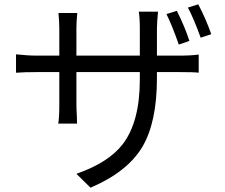

<svg xmlns="http://www.w3.org/2000/svg" viewBox="-20 -813 1040 887"><path d="M806 -607Q775 -696 749 -748L797 -763Q835 -687 855 -624ZM807 -556Q863 -556 898 -561V-477Q882 -480 807 -480H705V-452Q705 -249 638 -135Q568 -18 398 54L333 -10Q482 -62 547 -147Q626 -250 626 -446V-480H333V-332Q333 -311 335 -277L336 -242H249Q254 -267 254 -332V-480H154Q90 -480 54 -477V-562Q108 -556 154 -556H254V-681Q254 -713 250 -753H337Q333 -713 333 -681V-556H626V-678Q626 -734 621 -759H710Q705 -709 705 -678V-556ZM896 -793Q932 -724 956 -655L907 -639Q874 -730 848 -778Z"/></svg>

Font: Source Han Sans K Regular
Style: Regular
Weight: 400
Designer: Ryoko NISHIZUKA  (kana & ideographs); Paul D. Hunt (Latin, Greek & Cyrillic); Wenlong ZHANG  (bopomofo); Sandoll Communi
Foundry: Adobe Systems Incorporated
Version: Version 1.00 July 18, 2014, initial release